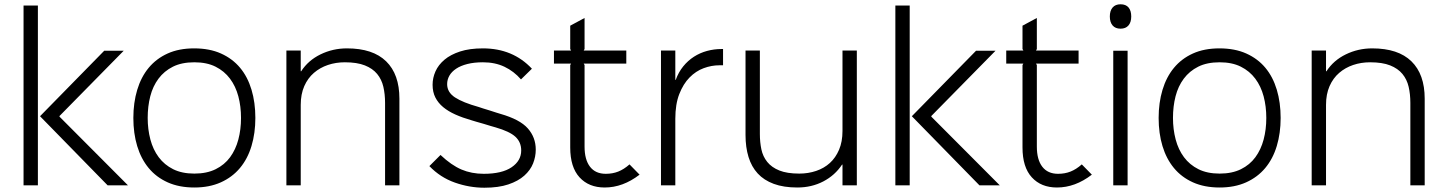

<svg xmlns="http://www.w3.org/2000/svg" viewBox="-20 -866 6761 897"><path d="M578 0H483L167 -323L467 -629H558L258 -324V-321ZM157 0H90V-840H157Z M1173 -315Q1173 -244 1155 -184Q1137 -124 1101 -81Q1065 -38 1011.5 -14Q958 10 888 10Q817 10 763.5 -14Q710 -38 674.5 -81Q639 -124 621 -183.5Q603 -243 603 -315Q603 -386 621 -446Q639 -506 674.5 -549Q710 -592 763 -616Q816 -640 887 -640Q959 -640 1012.5 -616Q1066 -592 1101.5 -549.5Q1137 -507 1155 -447Q1173 -387 1173 -315ZM1106 -315Q1106 -369 1093.5 -416Q1081 -463 1054.5 -498.5Q1028 -534 987 -554.5Q946 -575 888 -575Q829 -575 788 -554.5Q747 -534 720.5 -498.5Q694 -463 682 -416Q670 -369 670 -315Q670 -262 682.5 -214.5Q695 -167 721.5 -131.5Q748 -96 789 -75.5Q830 -55 888 -55Q946 -55 987.5 -75.5Q1029 -96 1055 -131.5Q1081 -167 1093.5 -214Q1106 -261 1106 -315Z M1846 -405V0H1779V-385Q1779 -426 1771 -460.5Q1763 -495 1742 -520.5Q1721 -546 1684.5 -560.5Q1648 -575 1591 -575Q1549 -575 1512 -562.5Q1475 -550 1446.5 -525.5Q1418 -501 1401.5 -463.5Q1385 -426 1385 -376V0H1318V-630H1385V-533H1387Q1420 -584 1477.5 -612Q1535 -640 1601 -640Q1722 -640 1784 -579.5Q1846 -519 1846 -405Z M2483 -167Q2483 -134 2470.5 -102.5Q2458 -71 2429.5 -45.5Q2401 -20 2355 -4.5Q2309 11 2243 11Q2173 11 2105 -13Q2037 -37 1986 -90L2038 -142Q2089 -94 2136 -74Q2183 -54 2240 -54Q2325 -54 2370 -84.5Q2415 -115 2415 -163Q2415 -202 2388 -227Q2361 -252 2295 -271Q2290 -272 2274 -277Q2258 -282 2239.5 -287.5Q2221 -293 2204.5 -297.5Q2188 -302 2183 -304Q2141 -316 2107.5 -331Q2074 -346 2050.5 -365.5Q2027 -385 2014 -410.5Q2001 -436 2001 -470Q2001 -502 2014.5 -532.5Q2028 -563 2056.5 -587Q2085 -611 2129.5 -625.5Q2174 -640 2236 -640Q2376 -640 2465 -545L2414 -495Q2381 -533 2337 -554Q2293 -575 2236 -575Q2195 -575 2163.5 -567Q2132 -559 2111 -545Q2090 -531 2079.5 -512.5Q2069 -494 2069 -473Q2069 -435 2105.5 -411Q2142 -387 2217 -366Q2222 -364 2236.5 -359.5Q2251 -355 2267.5 -350Q2284 -345 2298.5 -340Q2313 -335 2318 -334Q2409 -308 2446 -266Q2483 -224 2483 -167Z M2968 -50Q2890 10 2805 10Q2731 10 2687.5 -37.5Q2644 -85 2644 -177V-562L2648 -569H2568V-630H2648L2644 -637V-746L2711 -782V-637L2707 -630H2906V-569H2707L2711 -562V-181Q2711 -120 2736.5 -87Q2762 -54 2810 -54Q2842 -54 2868.5 -64.5Q2895 -75 2921 -98Z M3358 -561H3341Q3304 -561 3267.5 -547.5Q3231 -534 3201.5 -504Q3172 -474 3153.5 -426.5Q3135 -379 3135 -311V0H3068V-630H3135V-493H3137Q3150 -529 3172 -556Q3194 -583 3222 -601Q3250 -619 3283 -628Q3316 -637 3351 -637H3358Z M3983 0H3916V-97H3914Q3881 -47 3826.5 -18.5Q3772 10 3705 10Q3641 10 3595 -7Q3549 -24 3520 -55.5Q3491 -87 3477 -132.5Q3463 -178 3463 -235V-630H3530V-240Q3530 -202 3537 -168.5Q3544 -135 3564.5 -109.5Q3585 -84 3621 -69.5Q3657 -55 3714 -55Q3756 -55 3793 -67.5Q3830 -80 3857 -104.5Q3884 -129 3900 -166.5Q3916 -204 3916 -254V-630H3983Z M4651 0H4556L4240 -323L4540 -629H4631L4331 -324V-321ZM4230 0H4163V-840H4230Z M5081 -50Q5003 10 4918 10Q4844 10 4800.5 -37.5Q4757 -85 4757 -177V-562L4761 -569H4681V-630H4761L4757 -637V-746L4824 -782V-637L4820 -630H5019V-569H4820L4824 -562V-181Q4824 -120 4849.5 -87Q4875 -54 4923 -54Q4955 -54 4981.5 -64.5Q5008 -75 5034 -98Z M5265 -789Q5265 -762 5252 -747Q5239 -732 5215 -732Q5191 -732 5178 -747Q5165 -762 5165 -789Q5165 -816 5178 -831Q5191 -846 5215 -846Q5240 -846 5252.5 -831Q5265 -816 5265 -789ZM5248 0H5181V-629H5248Z M5963 -315Q5963 -244 5945 -184Q5927 -124 5891 -81Q5855 -38 5801.5 -14Q5748 10 5678 10Q5607 10 5553.5 -14Q5500 -38 5464.5 -81Q5429 -124 5411 -183.5Q5393 -243 5393 -315Q5393 -386 5411 -446Q5429 -506 5464.5 -549Q5500 -592 5553 -616Q5606 -640 5677 -640Q5749 -640 5802.5 -616Q5856 -592 5891.5 -549.5Q5927 -507 5945 -447Q5963 -387 5963 -315ZM5896 -315Q5896 -369 5883.5 -416Q5871 -463 5844.5 -498.5Q5818 -534 5777 -554.5Q5736 -575 5678 -575Q5619 -575 5578 -554.5Q5537 -534 5510.5 -498.5Q5484 -463 5472 -416Q5460 -369 5460 -315Q5460 -262 5472.5 -214.5Q5485 -167 5511.5 -131.5Q5538 -96 5579 -75.5Q5620 -55 5678 -55Q5736 -55 5777.5 -75.5Q5819 -96 5845 -131.5Q5871 -167 5883.5 -214Q5896 -261 5896 -315Z M6636 -405V0H6569V-385Q6569 -426 6561 -460.5Q6553 -495 6532 -520.5Q6511 -546 6474.5 -560.5Q6438 -575 6381 -575Q6339 -575 6302 -562.5Q6265 -550 6236.5 -525.5Q6208 -501 6191.5 -463.5Q6175 -426 6175 -376V0H6108V-630H6175V-533H6177Q6210 -584 6267.5 -612Q6325 -640 6391 -640Q6512 -640 6574 -579.5Q6636 -519 6636 -405Z"/></svg>

Font: TypoPRO Sinkin Sans
Style: 300 Light
Weight: 300
Designer: Keith Bates
Foundry: K-Type
Version: Sinkin Sans (version 1.0)  by Keith Bates   •   © 2014   www